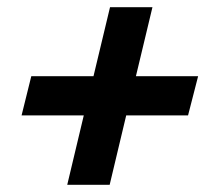

<svg xmlns="http://www.w3.org/2000/svg" viewBox="-20 -563 604 534"><path d="M167 -49 213 -242H40L67 -351H240L286 -543H404L358 -351H531L503 -242H331L285 -49Z"/></svg>

Font: Ubuntu Sans
Style: Bold Italic
Weight: 700
Italic angle: -13.5°
Designer: Dalton Maag Ltd
Foundry: Dalton Maag Ltd
Version: Version 1.006